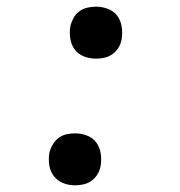

<svg xmlns="http://www.w3.org/2000/svg" viewBox="-20 -548 540 576"><path d="M205 8Q187 8 170 1.5Q153 -5 142 -19Q131 -33 128 -51.5Q125 -70 128 -89Q131 -102 138 -114Q145 -126 155.5 -134Q166 -142 179 -145Q192 -148 205 -148Q223 -148 240.5 -141.5Q258 -135 268.5 -121Q279 -107 282 -88.5Q285 -70 282 -51Q280 -38 273 -26Q266 -14 255 -6Q244 2 231 5Q218 8 205 8ZM268 -372Q250 -372 232.5 -378.5Q215 -385 204.5 -399Q194 -413 191 -431.5Q188 -450 191 -469Q194 -482 200.5 -494Q207 -506 218 -514Q229 -522 242 -525Q255 -528 268 -528Q286 -528 303.5 -521.5Q321 -515 331.5 -501Q342 -487 345 -468.5Q348 -450 345 -431Q343 -418 336 -406Q329 -394 318 -386Q307 -378 294 -375Q281 -372 268 -372Z"/></svg>

Font: Iosevka Fixed
Style: Italic
Weight: 400
Italic angle: -9°
Monospace: yes
Designer: Belleve Invis
Foundry: Belleve Invis
Version: Version 33.2.4